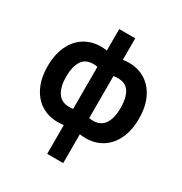

<svg xmlns="http://www.w3.org/2000/svg" viewBox="-210 -866 1184 1246"><g transform="rotate(30 382.0 -242.5)"><path d="M322 9Q300.5 12.5 276.5 12.5Q208 12.5 154.5 -20.8Q101 -54 70.5 -118Q40 -182 40 -270Q40 -358 70.5 -422Q101 -486 154.5 -519.2Q208 -552.5 276.5 -552.5Q300.5 -552.5 322 -549V-710H442V-549Q463.5 -552.5 487.5 -552.5Q556 -552.5 609.5 -519.2Q663 -486 693.5 -422Q724 -358 724 -270Q724 -182 693.5 -118Q663 -54 609.5 -20.8Q556 12.5 487.5 12.5Q463.5 12.5 442 9V225H322ZM322 -427Q305.5 -430 290.5 -430Q231 -430 204.5 -387.2Q178 -344.5 178 -270Q178 -196 206.2 -152.8Q234.5 -109.5 293.5 -109.5Q305.5 -109.5 322 -112ZM442 -112Q459.5 -109.5 471.5 -109.5Q530 -109.5 558 -152.2Q586 -195 586 -270Q586 -346 559.8 -388Q533.5 -430 474 -430Q459.5 -430 442 -427Z"/></g></svg>

Font: Hauora ExtraBold
Style: Regular
Weight: 800
Designer: Wayne Shih
Foundry: WCYS
Version: Version 1.001